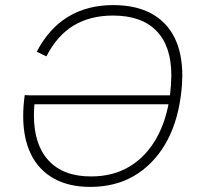

<svg xmlns="http://www.w3.org/2000/svg" viewBox="-20 -725 777 753"><path d="M334 8Q250 8 191 -25Q132 -58 101.5 -120Q71 -182 71 -270Q71 -290 72.5 -310.5Q74 -331 77 -352L119 -350Q116 -328 114.5 -308.5Q113 -289 113 -273Q113 -158 170.5 -95.5Q228 -33 337 -33Q423 -33 487.5 -71.5Q552 -110 593 -182Q634 -254 647 -354Q649 -370 650.5 -392.5Q652 -415 652 -429Q652 -544 593.5 -604Q535 -664 423 -664Q334 -664 269 -625Q204 -586 162 -504L124 -522Q172 -614 247.5 -659.5Q323 -705 424 -705Q512 -705 572.5 -672.5Q633 -640 664 -578.5Q695 -517 695 -428Q695 -414 693.5 -391.5Q692 -369 689 -348Q674 -236 626 -156.5Q578 -77 504.5 -34.5Q431 8 334 8ZM94 -316 99 -351H680L675 -316Z"/></svg>

Font: Hanken Grotesk ExtraLight
Style: Italic
Weight: 250
Italic angle: -8°
Designer: Alfredo Marco Pradil
Foundry: Hanken Design Co.
Version: Version 3.013